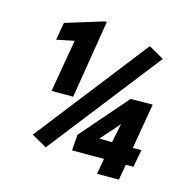

<svg xmlns="http://www.w3.org/2000/svg" viewBox="-104 -810 901 912"><g transform="rotate(15 346.0 -354.0)"><path d="M584.5 -162.6 627 -163.1 610.4 -76.7H573.2L559.6 0H452.1L465.8 -76.7H308.6L314.5 -154.8L514.2 -384.8L622.6 -385.7ZM419.4 -164.6 481.9 -163.1 501.5 -258.3 491.2 -245.6ZM248 -324.2H141.6L186 -582.5L99.6 -564.9L114.7 -651.4L298.3 -708L310.5 -708.5ZM184.1 -58.1 109.4 -100.6 537.6 -650.4 612.8 -607.9Z"/></g></svg>

Font: TypoPRO Roboto
Style: Italic
Weight: 900
Italic angle: -12°
Designer: Google
Version: Version 2.136; 2016